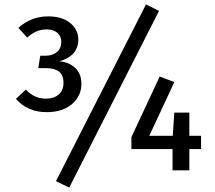

<svg xmlns="http://www.w3.org/2000/svg" viewBox="-20 -770 972 868"><path d="M334 -591Q334 -553 311 -528Q288 -503 248 -493Q292 -489 320 -463Q348 -437 348 -391Q348 -336 305.5 -299.5Q263 -263 191 -263Q104 -263 52 -323L97 -365Q135 -324 187 -324Q224 -324 245.5 -343Q267 -362 267 -395Q267 -431 246.5 -446.5Q226 -462 187 -462H153L162 -518H185Q217 -518 237 -534.5Q257 -551 257 -581Q257 -607 239 -622Q221 -637 191 -637Q166 -637 145 -628Q124 -619 103 -600L63 -644Q121 -696 197 -696Q261 -696 297.5 -666Q334 -636 334 -591ZM699 -721 293 78 233 49 640 -750ZM889 -96H836V0H760V-96H574V-150L702 -424L768 -399L655 -156H761L768 -261H836V-156H889Z"/></svg>

Font: Fira GO
Style: Regular
Weight: 400
Designer: Carrois Corporate
Foundry: Carrois Corporate GbR
Version: Version 0.300